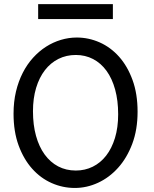

<svg xmlns="http://www.w3.org/2000/svg" viewBox="-20 -909 753 941"><path d="M654.3 -361.3Q654.3 -273.4 628.2 -204.1Q602.1 -134.8 558.8 -86.7Q515.6 -38.6 460.4 -13.2Q405.3 12.2 346.7 12.2Q287.6 12.2 233.4 -11.7Q179.2 -35.6 137.7 -82Q96.2 -128.4 71.3 -196Q46.4 -263.7 46.4 -351.6Q46.4 -410.2 58.3 -460.4Q70.3 -510.7 91.6 -552.2Q112.8 -593.8 142.1 -626Q171.4 -658.2 205.8 -680.2Q240.2 -702.1 278.6 -713.6Q316.9 -725.1 356.4 -725.1Q414.6 -725.1 468.5 -701.2Q522.5 -677.2 563.7 -630.9Q605 -584.5 629.6 -516.8Q654.3 -449.2 654.3 -361.3ZM559.1 -349.1Q559.1 -416.5 544.2 -470.5Q529.3 -524.4 502 -562Q474.6 -599.6 436.3 -619.6Q397.9 -639.6 351.6 -639.6Q305.2 -639.6 266.6 -620.4Q228 -601.1 200.2 -565.2Q172.4 -529.3 157 -478.3Q141.6 -427.2 141.6 -363.8Q141.6 -296.9 156.5 -243.2Q171.4 -189.5 199 -151.6Q226.6 -113.8 265.1 -93.5Q303.7 -73.2 351.6 -73.2Q396.5 -73.2 434.6 -92Q472.7 -110.8 500.2 -146.2Q527.8 -181.6 543.5 -232.9Q559.1 -284.2 559.1 -349.1ZM167 -888.7H533.2V-815.4H167Z"/></svg>

Font: Andika
Style: Regular
Weight: 400
Designer: Victor Gaultney, Annie Olsen, Julie Remington, Don Collingsworth, Eric Hays
Foundry: SIL International
Version: Version 1.001